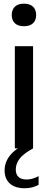

<svg xmlns="http://www.w3.org/2000/svg" viewBox="-20 -790 255 1022"><path d="M59 0V-544H156V0ZM107.5 -650.5Q75.5 -650.5 59 -666.5Q42.5 -682.5 42.5 -710Q42.5 -738 59 -754.2Q75.5 -770.5 107.5 -770.5Q139.5 -770.5 156 -754.2Q172.5 -738 172.5 -710Q172.5 -682.5 156 -666.5Q139.5 -650.5 107.5 -650.5ZM112 212Q60 212 32.2 186.8Q4.5 161.5 4.5 117Q4.5 74.5 31.8 39.2Q59 4 125.5 -31L156 0Q103 29 83.5 56Q64 83 64 111.5Q64 165.5 122 165.5Q152.5 165.5 185.5 147.5V194Q170.5 202 152 207Q133.5 212 112 212Z"/></svg>

Font: Encode Sans Cnd Md
Style: Regular
Weight: 500
Width: 3
Designer: Multiple Designers
Foundry: Impallari Type
Version: Version 3.002; ttfautohint (v1.8.3) -l 8 -r 50 -G 200 -x 14 